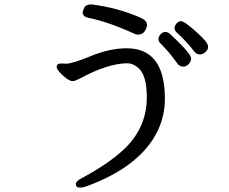

<svg xmlns="http://www.w3.org/2000/svg" viewBox="-20 -779 1040 871"><path d="M343 72Q357 72 373 66Q620 -25 697 -189Q728 -256 728 -331Q728 -560 555 -560Q478 -560 393 -525Q308 -490 280 -490L257 -491Q237 -491 237 -475Q237 -467 250 -452Q263 -437 280.5 -424Q298 -411 309 -411Q319 -411 339 -421Q469 -492 559 -492Q581 -492 605 -473Q646 -442 646 -337Q646 -205 550 -109Q477 -38 351 29Q324 43 324 56Q324 72 343 72ZM812 -477Q827 -477 837 -489.5Q847 -502 847 -512Q847 -522 835.5 -537.5Q824 -553 807 -570.5Q790 -588 774 -603.5Q758 -619 749.5 -626.5Q741 -634 730 -634Q718 -634 708.5 -623.5Q699 -613 699 -602Q699 -591 706 -584Q748 -543 786 -489Q796 -477 812 -477ZM887 -532Q899 -532 911.5 -542.5Q924 -553 924 -567Q924 -586 881 -625Q818 -683 801 -683Q790 -683 781 -672.5Q772 -662 772 -652Q772 -641 780 -633Q828 -590 863 -543Q873 -532 887 -532ZM607 -622Q627 -622 637 -638.5Q647 -655 647 -666Q647 -686 617 -699Q511 -745 394 -759Q369 -759 362 -743.5Q355 -728 355 -723Q355 -704 381 -698Q472 -680 594 -624Q601 -622 607 -622Z"/></svg>

Font: LXGW WenKai TC
Style: Bold
Weight: 700
Designer: LXGW / Fontworks Inc.
Foundry: LXGW / Fontworks Inc.
Version: Version 1.330;April 28, 2024